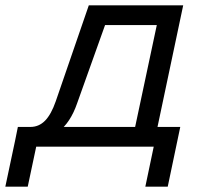

<svg xmlns="http://www.w3.org/2000/svg" viewBox="-52 -550 761 720"><path d="M5 -23 15 -74H62Q94 -74 117 -97.5Q140 -121 157 -170L281 -530H635L523 0H439L536 -456H342L237 -162Q212 -90 167.5 -56.5Q123 -23 52 -23ZM-32 150 14 -67H98L52 150ZM0 0 15 -74H591L576 0ZM493 150 540 -74H624L577 150Z"/></svg>

Font: Geist
Style: Italic
Weight: 400
Italic angle: -12°
Designer: Basement.studio, Andrés Briganti, Mateo Zaragoza
Foundry: Basement.studio, Vercel, Andrés Briganti, Guido Ferreyra, Mateo Zaragoza
Version: Version 1.500